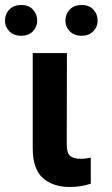

<svg xmlns="http://www.w3.org/2000/svg" viewBox="-66 -740 446 766"><path d="M64.6 -528.4H201L200.3 -162.6Q200.3 -128.6 214.5 -117.5Q228.7 -106.5 255 -106.5Q267.8 -106.5 278.4 -108Q289.1 -109.4 296.2 -111.2V-7.1Q279.5 -1.8 259.1 2.1Q238.6 6 212.4 6Q145.6 6 105.1 -29.7Q64.6 -65.3 64.6 -148.8ZM-46.2 -658Q-46.2 -683.9 -28.6 -702.1Q-11 -720.2 18.5 -720.2Q47.9 -720.2 65.2 -702.1Q82.4 -683.9 82.4 -658Q82.4 -632.8 65.2 -615.1Q47.9 -597.3 18.5 -597.3Q-11 -597.3 -28.6 -615.1Q-46.2 -632.8 -46.2 -658ZM195 -658Q195 -683.9 212.5 -702.1Q230.1 -720.2 259.6 -720.2Q288.7 -720.2 306.1 -702.1Q323.5 -683.9 323.5 -658Q323.5 -632.8 306.1 -615.1Q288.7 -597.3 259.6 -597.3Q230.1 -597.3 212.5 -615.1Q195 -632.8 195 -658Z"/></svg>

Font: Interface
Style: Bold
Weight: 700
Designer: Rasmus Andersson
Foundry: rsms
Version: Version 1.8